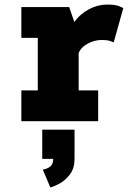

<svg xmlns="http://www.w3.org/2000/svg" viewBox="-20 -531 590 841"><path d="M73.5 0V-135H145.5V-365H73.5V-500H283L305.5 -435Q331.5 -470.5 370.2 -490.8Q409 -511 448.5 -511Q484.5 -511 500.5 -504.5Q516.5 -498 520 -495.5L478 -345Q474.5 -347.5 461.2 -351.8Q448 -356 426 -356Q394.5 -356 364.2 -339.8Q334 -323.5 324.5 -298V-135H410V0ZM165 165V37H306.5V165Q306.5 205.5 287 231.8Q267.5 258 242.5 272Q217.5 286 200.5 290L167.5 212Q186 209 199.5 198.8Q213 188.5 213 165Z"/></svg>

Font: Trispace SemiCondensed ExtraBold
Style: Regular
Weight: 800
Width: 4
Designer: Tyler Finck
Foundry: Etcetera Type Company
Version: Version 1.210; ttfautohint (v1.8.3)